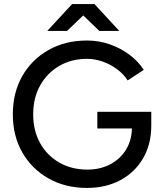

<svg xmlns="http://www.w3.org/2000/svg" viewBox="-20 -911 796 943"><path d="M407 12Q301 12 218.5 -34.5Q136 -81 89.5 -162.5Q43 -244 43 -349Q43 -456 89.5 -537.5Q136 -619 218.5 -665.5Q301 -712 407 -712Q465 -712 518.5 -693.5Q572 -675 615.5 -642.5Q659 -610 686 -568L607 -516Q587 -547 555 -571Q523 -595 484.5 -608.5Q446 -622 407 -622Q330 -622 270.5 -587Q211 -552 177 -491Q143 -430 143 -349Q143 -270 176.5 -209Q210 -148 270.5 -113Q331 -78 409 -78Q472 -78 521.5 -104Q571 -130 599.5 -177Q628 -224 628 -286L723 -295Q723 -202 682.5 -133Q642 -64 571 -26Q500 12 407 12ZM458 -280V-362H723V-290L673 -280ZM468 -759 335 -887V-891H444L566 -759ZM212 -759 334 -891H443V-887L309 -759Z"/></svg>

Font: Figtree Light Medium
Style: Regular
Weight: 500
Version: Version 2.001;gftools[0.9.30]